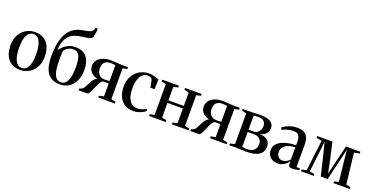

<svg xmlns="http://www.w3.org/2000/svg" viewBox="-26 -1695 4965 2546"><g transform="rotate(20 2457.0 -422.0)"><path d="M24 -252Q24 -320 44.8 -371.8Q65.5 -423.5 101.2 -458.5Q137 -493.5 181.2 -511.2Q225.5 -529 272.5 -529Q352.5 -529 403.8 -494.5Q455 -460 479.2 -400.5Q503.5 -341 503.5 -266Q503.5 -198 482.8 -146Q462 -94 426.5 -59Q391 -24 346.8 -6.2Q302.5 11.5 256 11.5Q196.5 11.5 152.5 -8.5Q108.5 -28.5 80 -64.2Q51.5 -100 37.8 -148Q24 -196 24 -252ZM264.5 -21Q303 -21 330 -46.8Q357 -72.5 371 -124.2Q385 -176 385 -253.5Q385 -302 378.8 -345.8Q372.5 -389.5 358.5 -423.5Q344.5 -457.5 321.5 -477.2Q298.5 -497 265 -497Q225.5 -497 198 -471.5Q170.5 -446 156.5 -394.5Q142.5 -343 142.5 -264Q142.5 -215.5 149 -171.8Q155.5 -128 169.8 -94Q184 -60 207.2 -40.5Q230.5 -21 264.5 -21Z M816 11.5Q762 11.5 718.5 -5.5Q675 -22.5 644.5 -60Q614 -97.5 598.2 -158Q582.5 -218.5 582.5 -306Q582.5 -418.5 600.8 -501.8Q619 -585 655.5 -641.2Q692 -697.5 747.2 -729.5Q802.5 -761.5 876 -771Q931.5 -779 960.5 -792Q989.5 -805 998 -831.5L1006.5 -855H1037.5Q1037.5 -834.5 1035 -812.8Q1032.5 -791 1028.5 -770Q1024.5 -749 1019 -730Q1011.5 -714.5 994 -706.5Q976.5 -698.5 951.2 -694.5Q926 -690.5 895 -686.5Q830.5 -679.5 782.5 -662.5Q734.5 -645.5 702 -613.8Q669.5 -582 652 -531.2Q634.5 -480.5 631 -406Q655.5 -439.5 687 -466.5Q718.5 -493.5 758.8 -509.2Q799 -525 848.5 -525Q892 -525 929.8 -512.2Q967.5 -499.5 996 -470.5Q1024.5 -441.5 1040.5 -394Q1056.5 -346.5 1056.5 -277.5Q1056.5 -191 1027.2 -126Q998 -61 944.2 -24.8Q890.5 11.5 816 11.5ZM820.5 -20Q860.5 -20 886.5 -50.5Q912.5 -81 925.5 -137.8Q938.5 -194.5 938.5 -272Q938.5 -336 931 -377.8Q923.5 -419.5 909.2 -443.8Q895 -468 874.5 -478Q854 -488 828 -488Q799.5 -488 775.2 -478.2Q751 -468.5 732.8 -453Q714.5 -437.5 703 -420.5Q701.5 -397.5 700.5 -377.2Q699.5 -357 699.2 -335Q699 -313 699 -284.5Q699 -224.5 704.8 -175.8Q710.5 -127 724 -92.2Q737.5 -57.5 761 -38.8Q784.5 -20 820.5 -20Z M1077 0 1077.5 -24.5 1103 -34Q1124.5 -42.5 1138.8 -64.5Q1153 -86.5 1166 -114.8Q1179 -143 1195 -170.2Q1211 -197.5 1235 -216.2Q1259 -235 1295.5 -238L1303 -226Q1255 -226 1216.2 -243.2Q1177.5 -260.5 1155 -292.5Q1132.5 -324.5 1132.5 -368.5Q1132.5 -410 1156.2 -444.5Q1180 -479 1228.5 -500Q1277 -521 1351.5 -521Q1375 -521 1400.2 -519Q1425.5 -517 1449.8 -514.8Q1474 -512.5 1494 -512.5H1588.5V-487.5L1525.5 -472.5V-39L1590.5 -24.5V0H1354.5V-24.5L1421.5 -39V-221.5H1340.5Q1322 -213.5 1306.5 -189Q1291 -164.5 1277.5 -132.8Q1264 -101 1251.2 -71Q1238.5 -41 1225 -20.8Q1211.5 -0.5 1196 0ZM1354.5 -252.5Q1364 -252.5 1377 -253Q1390 -253.5 1402.2 -254.5Q1414.5 -255.5 1421.5 -256.5V-479Q1414 -480.5 1402.5 -482Q1391 -483.5 1378.2 -484.5Q1365.5 -485.5 1353 -485.5Q1316.5 -485.5 1291.5 -472.2Q1266.5 -459 1253.8 -434.2Q1241 -409.5 1241 -376Q1241 -339.5 1253.8 -311.8Q1266.5 -284 1291.8 -268.2Q1317 -252.5 1354.5 -252.5Z M1851.5 11Q1777 11 1725.8 -22.2Q1674.5 -55.5 1648 -114.5Q1621.5 -173.5 1621.5 -250.5Q1621 -310.5 1639.5 -361.2Q1658 -412 1692.2 -449.8Q1726.5 -487.5 1774.2 -508.5Q1822 -529.5 1880.5 -529.5Q1914.5 -529.5 1942.2 -522.8Q1970 -516 1990.5 -508.2Q2011 -500.5 2023 -498L2019 -358.5H1961L1940 -459Q1938.5 -467.5 1930.8 -476.5Q1923 -485.5 1908 -491.8Q1893 -498 1868.5 -498Q1833.5 -498 1803.8 -472.8Q1774 -447.5 1756 -397Q1738 -346.5 1738 -271Q1738 -214.5 1748 -171.5Q1758 -128.5 1777.2 -99.5Q1796.5 -70.5 1823.8 -55.5Q1851 -40.5 1885 -40.5Q1909 -40.5 1933 -46.2Q1957 -52 1977.8 -61.5Q1998.5 -71 2012.5 -81L2025 -55.5Q2009.5 -39.5 1982 -24.2Q1954.5 -9 1920.8 1Q1887 11 1851.5 11Z M2071 0V-24.5L2136 -39V-472.5L2071.5 -488V-512.5H2306.5V-488L2241.5 -472.5V-282.5H2459V-472.5L2394 -488V-512.5H2629V-488L2565 -472.5V-39L2629.5 -24.5V0H2393.5V-24.5L2459 -39V-247L2241.5 -246.5V-39L2307 -24.5V0Z M2654 0 2654.5 -24.5 2680 -34Q2701.5 -42.5 2715.8 -64.5Q2730 -86.5 2743 -114.8Q2756 -143 2772 -170.2Q2788 -197.5 2812 -216.2Q2836 -235 2872.5 -238L2880 -226Q2832 -226 2793.2 -243.2Q2754.5 -260.5 2732 -292.5Q2709.5 -324.5 2709.5 -368.5Q2709.5 -410 2733.2 -444.5Q2757 -479 2805.5 -500Q2854 -521 2928.5 -521Q2952 -521 2977.2 -519Q3002.5 -517 3026.8 -514.8Q3051 -512.5 3071 -512.5H3165.5V-487.5L3102.5 -472.5V-39L3167.5 -24.5V0H2931.5V-24.5L2998.5 -39V-221.5H2917.5Q2899 -213.5 2883.5 -189Q2868 -164.5 2854.5 -132.8Q2841 -101 2828.2 -71Q2815.5 -41 2802 -20.8Q2788.5 -0.5 2773 0ZM2931.5 -252.5Q2941 -252.5 2954 -253Q2967 -253.5 2979.2 -254.5Q2991.5 -255.5 2998.5 -256.5V-479Q2991 -480.5 2979.5 -482Q2968 -483.5 2955.2 -484.5Q2942.5 -485.5 2930 -485.5Q2893.5 -485.5 2868.5 -472.2Q2843.5 -459 2830.8 -434.2Q2818 -409.5 2818 -376Q2818 -339.5 2830.8 -311.8Q2843.5 -284 2868.8 -268.2Q2894 -252.5 2931.5 -252.5Z M3449.5 4Q3425 4 3398.2 3Q3371.5 2 3346.8 1Q3322 0 3304 0H3205.5V-24.5L3270.5 -39V-473L3206 -488V-512.5H3307.5Q3326.5 -512.5 3351 -513.8Q3375.5 -515 3402.5 -516.2Q3429.5 -517.5 3454.5 -517.5Q3522.5 -517.5 3564.8 -503.5Q3607 -489.5 3627 -463.2Q3647 -437 3647 -399Q3647 -349 3616.2 -318.8Q3585.5 -288.5 3533 -277.5Q3580 -275 3613.2 -259.8Q3646.5 -244.5 3664.2 -217.5Q3682 -190.5 3682 -152Q3682 -104 3657.8 -69Q3633.5 -34 3582.2 -15Q3531 4 3449.5 4ZM3441.5 -30.5Q3505 -30.5 3538.5 -61.5Q3572 -92.5 3572 -144Q3572 -198 3540.8 -223Q3509.5 -248 3460.5 -248H3373.5V-37.5Q3381 -35.5 3392 -34Q3403 -32.5 3415.8 -31.5Q3428.5 -30.5 3441.5 -30.5ZM3373.5 -281H3448.5Q3478 -281 3499.5 -296.8Q3521 -312.5 3532.5 -338Q3544 -363.5 3544 -393.5Q3544 -419 3532.8 -439.2Q3521.5 -459.5 3499.8 -471.2Q3478 -483 3445 -483Q3425 -483 3406.5 -481.8Q3388 -480.5 3373.5 -478.5Z M3885 9Q3847.5 9 3814.8 -6.5Q3782 -22 3761.8 -53Q3741.5 -84 3741.5 -130Q3741.5 -177 3768.8 -210Q3796 -243 3840.2 -263.2Q3884.5 -283.5 3936 -293Q3987.5 -302.5 4036.5 -302.5V-353.5Q4036.5 -389 4028.2 -414.5Q4020 -440 4000 -454Q3980 -468 3943 -468Q3893 -468 3852.8 -455Q3812.5 -442 3785 -427L3769.5 -454.5Q3786.5 -469 3816.5 -485.8Q3846.5 -502.5 3887 -514.5Q3927.5 -526.5 3976.5 -526.5Q4034 -526.5 4070.2 -507Q4106.5 -487.5 4123.8 -447.8Q4141 -408 4141 -347V-32.5L4190 -30V-7.5Q4179.5 -4.5 4164.2 -1Q4149 2.5 4131.2 5Q4113.5 7.5 4094.5 7.5Q4068 7.5 4053.5 -1Q4039 -9.5 4039 -35V-79.5Q4030 -63 4008.8 -42Q3987.5 -21 3956.2 -6Q3925 9 3885 9ZM3929 -48.5Q3960.5 -48.5 3987.8 -62.5Q4015 -76.5 4036.5 -101V-271.5Q3981.5 -271 3939.8 -255.8Q3898 -240.5 3874.2 -212Q3850.5 -183.5 3850.5 -144Q3850.5 -114.5 3861.2 -93.2Q3872 -72 3889.8 -60.2Q3907.5 -48.5 3929 -48.5Z M4216 0V-24.5L4282 -39L4334.5 -473.5L4258 -488V-512.5H4472.5L4535 -235.5L4564 -92L4597 -235.5L4663.5 -512.5H4867V-488L4791 -473L4841 -39L4904 -24.5V0H4674V-24.5L4736 -39L4706.5 -312.5L4690 -476.5L4651.5 -313L4583 -23.5H4485.5L4417 -313L4375 -476.5L4358.5 -313L4325.5 -39L4394 -24.5V0Z"/></g></svg>

Font: Merriweather 120pt Medium
Style: Regular
Weight: 500
Version: Version 2.100